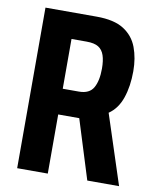

<svg xmlns="http://www.w3.org/2000/svg" viewBox="-79 -748 651 809"><g transform="rotate(10 246.5 -343.5)"><path d="M50 0V-687H269Q344 -687 385.5 -660.5Q427 -634 444 -588.5Q461 -543 461 -487Q461 -423 444 -373Q427 -323 389 -297L486 0H350L271 -253H181V0ZM181 -363H250Q295 -363 312 -393Q329 -423 329 -475Q329 -509 321.5 -531.5Q314 -554 296.5 -565Q279 -576 246 -576H181Z"/></g></svg>

Font: Archivo ExtraCondensed
Style: Bold
Weight: 700
Width: 2
Designer: Hector Gatti
Foundry: Omnibus-Type
Version: Version 2.001